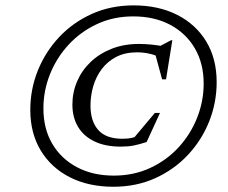

<svg xmlns="http://www.w3.org/2000/svg" viewBox="-20 -702 868 732"><path d="M446.5 -173Q468 -173 482 -176.2Q496 -179.5 522 -191.5L486 -171L570.5 -271.5H590L539 -160.5Q511 -151.5 489.8 -147.2Q468.5 -143 440 -143Q381.5 -143 340.2 -162.8Q299 -182.5 277.5 -218.5Q256 -254.5 256 -303Q256 -349.5 273.8 -391.2Q291.5 -433 324.8 -465Q358 -497 405 -515.8Q452 -534.5 510 -534.5Q532 -534.5 559.8 -531.8Q587.5 -529 605.5 -524.5L581.5 -522L632 -548.5H637L613 -399.5H598L571 -499L593.5 -480Q578 -490.5 553.2 -496.5Q528.5 -502.5 502.5 -502.5Q456.5 -502.5 423 -485Q389.5 -467.5 367.8 -438.5Q346 -409.5 335.5 -373.2Q325 -337 325 -299.5Q325 -240 354.5 -206.5Q384 -173 446.5 -173ZM414 -32.5Q489.5 -32.5 552.2 -61.5Q615 -90.5 660.8 -140.2Q706.5 -190 731.5 -253Q756.5 -316 756.5 -383.5Q756.5 -460 722.8 -517.8Q689 -575.5 628.8 -607.5Q568.5 -639.5 488 -639.5Q412.5 -639.5 349.8 -610.2Q287 -581 241.2 -531.2Q195.5 -481.5 170.5 -418.8Q145.5 -356 145.5 -288.5Q145.5 -211.5 179.2 -154Q213 -96.5 273.5 -64.5Q334 -32.5 414 -32.5ZM489.5 -681.5Q584 -681.5 655.2 -645.5Q726.5 -609.5 766.2 -544Q806 -478.5 806 -389Q806 -310.5 777.5 -239Q749 -167.5 696.2 -111.2Q643.5 -55 571.5 -22.5Q499.5 10 412 10Q318 10 246.8 -26Q175.5 -62 135.5 -128Q95.5 -194 95.5 -283Q95.5 -361.5 124.2 -433Q153 -504.5 205.5 -560.5Q258 -616.5 330.2 -649Q402.5 -681.5 489.5 -681.5Z"/></svg>

Font: Newsreader 20pt
Style: Italic
Weight: 400
Italic angle: -17°
Version: Version 1.003